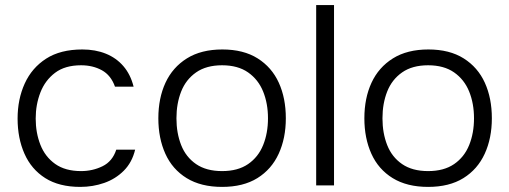

<svg xmlns="http://www.w3.org/2000/svg" viewBox="-20 -727 1998 753"><path d="M295 6Q212 6 157.5 -28.5Q103 -63 76 -124Q49 -185 49 -262Q49 -338 77 -399.5Q105 -461 161 -497Q217 -533 303 -533Q354 -533 395 -516.5Q436 -500 464 -467.5Q492 -435 504 -387H431Q415 -432 379.5 -451.5Q344 -471 298 -471Q235 -471 196 -441.5Q157 -412 138.5 -364.5Q120 -317 120 -262Q120 -206 138.5 -159Q157 -112 196.5 -84Q236 -56 298 -56Q343 -56 382 -75Q421 -94 436 -140H510Q498 -90 465.5 -57.5Q433 -25 388.5 -9.5Q344 6 295 6Z M851 6Q768 6 712 -28.5Q656 -63 628.5 -124Q601 -185 601 -263Q601 -342 629 -402.5Q657 -463 713 -498Q769 -533 852 -533Q935 -533 990.5 -498Q1046 -463 1073.5 -402.5Q1101 -342 1101 -263Q1101 -185 1073 -124Q1045 -63 989.5 -28.5Q934 6 851 6ZM851 -56Q913 -56 953 -83.5Q993 -111 1012 -158Q1031 -205 1031 -263Q1031 -321 1012 -368Q993 -415 953 -443Q913 -471 851 -471Q789 -471 749 -443Q709 -415 690.5 -368Q672 -321 672 -263Q672 -205 690.5 -158Q709 -111 749 -83.5Q789 -56 851 -56Z M1220 0V-707H1290V0Z M1659 6Q1576 6 1520 -28.5Q1464 -63 1436.5 -124Q1409 -185 1409 -263Q1409 -342 1437 -402.5Q1465 -463 1521 -498Q1577 -533 1660 -533Q1743 -533 1798.5 -498Q1854 -463 1881.5 -402.5Q1909 -342 1909 -263Q1909 -185 1881 -124Q1853 -63 1797.5 -28.5Q1742 6 1659 6ZM1659 -56Q1721 -56 1761 -83.5Q1801 -111 1820 -158Q1839 -205 1839 -263Q1839 -321 1820 -368Q1801 -415 1761 -443Q1721 -471 1659 -471Q1597 -471 1557 -443Q1517 -415 1498.5 -368Q1480 -321 1480 -263Q1480 -205 1498.5 -158Q1517 -111 1557 -83.5Q1597 -56 1659 -56Z"/></svg>

Font: Onest Light
Style: Regular
Weight: 300
Designer: Dmitri Voloshin, Andrey Kudryavtsev
Foundry: Dmitri Voloshin, Andrey Kudryavtsev
Version: Version 1.000;gftools[0.9.33]